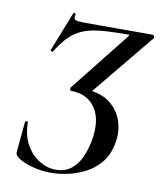

<svg xmlns="http://www.w3.org/2000/svg" viewBox="-77 -721 670 796"><g transform="rotate(10 257.5 -323.0)"><path d="M191 12Q149 12 108 0.5Q67 -11 47 -28Q41 -33 38.5 -37.5Q36 -42 37 -52L49 -178Q50 -181 55.5 -181Q61 -181 61 -176Q61 -124 82.5 -85Q104 -46 138 -25Q172 -4 208 -4Q246 -4 271.5 -23.5Q297 -43 312 -75Q327 -107 334 -143Q352 -234 318 -285.5Q284 -337 215 -337Q212 -337 210 -342Q208 -347 211 -351L410 -602Q415 -608 408 -608Q359 -608 320.5 -606Q282 -604 252 -597.5Q222 -591 197.5 -577Q173 -563 152.5 -540Q132 -517 111 -483Q110 -482 105.5 -484.5Q101 -487 102 -489L168 -656Q169 -659 174 -657Q179 -655 178 -651Q173 -635 181 -630Q189 -625 224 -625Q252 -625 282.5 -625Q313 -625 348.5 -625Q384 -625 423.5 -625Q463 -625 509 -625Q512 -625 514 -618.5Q516 -612 513 -610L292 -341L268 -353Q333 -353 373.5 -323Q414 -293 428.5 -246.5Q443 -200 432 -150Q423 -105 398 -74Q373 -43 338.5 -24.5Q304 -6 265.5 3Q227 12 191 12Z"/></g></svg>

Font: Cormorant SemiBold
Style: Italic
Weight: 600
Italic angle: -10°
Designer: Christian Thalmann (Catharsis Fonts)
Foundry: Catharsis Fonts
Version: Version 4.000